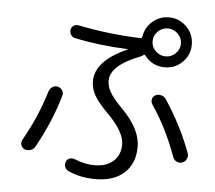

<svg xmlns="http://www.w3.org/2000/svg" viewBox="-58 -889 1115 995"><g transform="rotate(5 500.0 -391.0)"><path d="M832.5 -746.1Q810.5 -767.6 780.8 -767.6Q751 -767.6 729 -746.1Q707 -724.6 707 -694.8Q707 -665 729 -643.6Q751 -622.1 780.8 -622.1Q810.5 -622.1 832.5 -643.6Q854.5 -665 854.5 -694.8Q854.5 -724.6 832.5 -746.1ZM304.7 -675.8Q291 -678.7 283.7 -690.9Q276.4 -703.1 278.3 -716.8Q280.3 -729.5 291.5 -737.8Q302.7 -746.1 317.4 -743.2Q476.6 -710.9 642.6 -705.1Q649.4 -705.1 652.3 -713.9Q659.2 -760.7 695.8 -793Q732.4 -825.2 781.2 -825.2Q835 -825.2 873 -787.1Q911.1 -749 911.1 -694.8Q911.1 -640.6 873 -603Q835 -565.4 781.2 -565.4Q715.8 -565.4 675.8 -618.2Q670.9 -624 665 -618.2Q657.2 -612.3 649.4 -609.4Q498 -550.8 498 -471.7Q498 -441.4 515.1 -411.6Q532.2 -381.8 580.1 -333Q677.7 -234.4 677.7 -142.6Q677.7 -55.7 623.5 -6.3Q569.3 43 474.6 43Q395.5 43 333 14.6Q319.3 8.8 313.5 -4.9Q307.6 -18.6 313.5 -33.2Q317.4 -45.9 330.6 -50.8Q343.8 -55.7 357.4 -50.8Q414.1 -27.3 464.8 -28.3Q524.4 -28.3 560.5 -60.5Q596.7 -92.8 596.7 -147.5Q596.7 -212.9 508.8 -300.8Q457 -352.5 437 -387.7Q417 -422.9 417 -461.9Q417 -567.4 582 -640.6Q583 -640.6 583 -641.6Q583 -642.6 581.1 -642.6Q432.6 -648.4 304.7 -675.8ZM745.1 -416Q758.8 -423.8 775.4 -419.4Q792 -415 800.8 -402.3Q886.7 -273.4 939.5 -130.9Q944.3 -116.2 937 -101.6Q929.7 -86.9 915 -82Q900.4 -77.1 885.7 -84Q871.1 -90.8 866.2 -106.4Q811.5 -255.9 734.4 -368.2Q726.6 -379.9 729.5 -394.5Q732.4 -409.2 745.1 -416ZM192.4 -388.7Q197.3 -403.3 210.4 -412.1Q223.6 -420.9 238.8 -417Q253.9 -413.1 262.2 -399.9Q270.5 -386.7 265.6 -372.1Q226.6 -235.4 149.4 -96.7Q141.6 -83 126 -78.1Q110.4 -73.2 94.7 -79.1Q81.1 -85 76.7 -99.1Q72.3 -113.3 79.1 -126Q152.3 -254.9 192.4 -388.7Z"/></g></svg>

Font: Rounded Mgen+ 2m regular
Style: Regular
Weight: 400
Designer: [Source Han Sans]
Ryoko NISHIZUKA  (kana & ideographs); Paul D. Hunt (Latin, Greek & Cyrillic); Wenlong ZHANG  (bopomofo
Version: Version 1.059.20150602